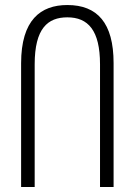

<svg xmlns="http://www.w3.org/2000/svg" viewBox="-20 -744 542 764"><path d="M64 0H118V-488C118 -631 170 -675 248 -675C330 -675 378 -624 378 -488V0H432V-493C432 -653 367 -724 248 -724C142 -724 64 -665 64 -492Z"/></svg>

Font: Noto Sans Georgian ExtraCondensed Light
Style: Regular
Weight: 300
Width: 2
Designer: Monotype Design Team, Akaki Razmadze
Foundry: Google LLC
Version: Version 2.005